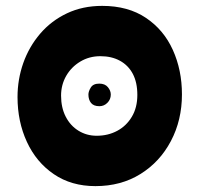

<svg xmlns="http://www.w3.org/2000/svg" viewBox="-20 -620 676 653"><path d="M39.6 -290Q39.6 -350 59.2 -405.7Q78.9 -461.3 116.6 -505.4Q154.3 -549.4 207.7 -574.7Q261.1 -600 327.6 -600Q415.6 -600 476.2 -559.3Q536.9 -518.7 567.8 -450.2Q598.8 -381.8 598.8 -299Q598.8 -211.4 561.3 -140.4Q523.9 -69.3 457.7 -28.2Q391.6 13 304.6 13Q222.6 13 163 -27.7Q103.4 -68.3 71.5 -137.4Q39.6 -206.4 39.6 -290ZM447.1 -297.2Q447.1 -339.6 431.7 -368.8Q416.2 -398 387.9 -413.4Q359.7 -428.9 321.4 -428.9Q283.6 -428.9 253.1 -410.6Q222.6 -392.3 205.1 -361.9Q187.7 -331.4 187.7 -294.8Q187.7 -253.9 203.5 -223.2Q219.3 -192.4 247 -175.4Q274.7 -158.3 308.9 -158.3Q347.3 -158.3 378.6 -175Q409.8 -191.7 428.4 -222.9Q447.1 -254.1 447.1 -297.2ZM280.7 -298.4Q280.7 -309.2 288.8 -322.4Q297 -335.6 317.6 -335.6Q336.9 -335.6 346.8 -323.7Q356.8 -311.8 356.8 -298.4Q356.8 -281.9 345.2 -270.3Q333.7 -258.8 318.1 -258.8Q298.7 -258.8 289.7 -269.8Q280.7 -280.9 280.7 -298.4Z"/></svg>

Font: Playpen Sans Hebrew
Style: Regular
Weight: 400
Designer: Tom Grace, Laura Meseguer, Veronika Burian, José Scaglione
Foundry: TypeTogether
Version: Version 2.000